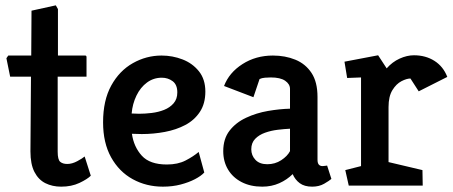

<svg xmlns="http://www.w3.org/2000/svg" viewBox="-20 -695 1696 719"><path d="M209 4Q176 4 150 -9Q124 -22 109 -51Q94 -80 94 -128L96 -408H18L4 -477L11 -487H97L98 -655L189 -675L197 -661V-487H299Q304 -487 304 -481V-408H196V-127Q196 -97 205.5 -89Q215 -81 232 -81Q250 -81 269.5 -91.5Q289 -102 297 -109L320 -37Q307 -24 277.5 -10Q248 4 209 4Z M590 4Q528 4 477 -24Q426 -52 396 -106Q366 -160 366 -237Q366 -319 396.5 -374.5Q427 -430 477.5 -458.5Q528 -487 585 -487Q626 -487 663.5 -472.5Q701 -458 725 -428Q749 -398 749 -352Q749 -307 728.5 -276Q708 -245 674 -227Q640 -209 597.5 -201Q555 -193 511 -193L474 -194Q481 -145 511 -112Q541 -79 605 -79Q646 -79 675 -94Q704 -109 724 -126L745 -49Q733 -36 710 -24Q687 -12 656.5 -4Q626 4 590 4ZM473 -270 501 -269Q523 -269 548 -272Q573 -275 594.5 -283.5Q616 -292 630 -308Q644 -324 644 -349Q644 -378 626.5 -391Q609 -404 586 -404Q555 -404 530.5 -386Q506 -368 491 -337Q476 -306 473 -270Z M962 4Q918 4 885 -13Q852 -30 834 -60Q816 -90 816 -129Q816 -175 839.5 -205.5Q863 -236 901.5 -254Q940 -272 983.5 -279.5Q1027 -287 1066 -288V-362Q1066 -380 1048 -392.5Q1030 -405 994 -405Q984 -405 972 -404Q960 -403 952 -399L929 -331L819 -373Q838 -423 888 -455Q938 -487 1002 -487Q1048 -487 1086 -471.5Q1124 -456 1146.5 -422Q1169 -388 1169 -332V-97Q1169 -84 1174 -78.5Q1179 -73 1188 -73Q1193 -73 1198 -74Q1203 -75 1205 -75L1221 -25Q1213 -18 1194 -7Q1175 4 1149 4Q1120 4 1102.5 -9Q1085 -22 1076 -43Q1055 -22 1026 -9Q997 4 962 4ZM981 -80Q1010 -80 1033 -95Q1056 -110 1066 -129V-213Q1045 -212 1020 -209Q995 -206 972.5 -198Q950 -190 935.5 -175Q921 -160 921 -136Q921 -113 936.5 -96.5Q952 -80 981 -80Z M1286 0 1273 -58 1332 -73V-405L1280 -403L1270 -464L1396 -488L1428 -439Q1449 -463 1476.5 -475.5Q1504 -488 1530 -488Q1574 -488 1607 -467Q1640 -446 1655 -407L1548 -353L1517 -401Q1503 -401 1483.5 -391Q1464 -381 1449.5 -357.5Q1435 -334 1435 -294V-88L1562 -58L1563 0Z"/></svg>

Font: Kreon Medium
Style: Regular
Weight: 500
Version: Version 2.002